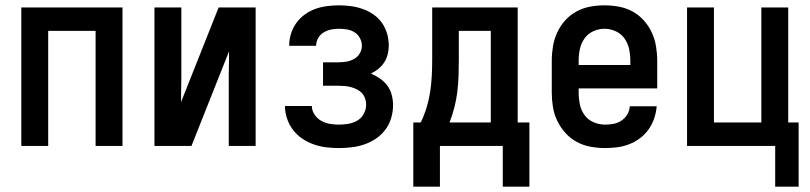

<svg xmlns="http://www.w3.org/2000/svg" viewBox="-20 -548 3040 721"><path d="M60 0V-520H440V0H339V-432H161V0Z M560 0V-520H661V-312Q661 -283 661 -253.5Q661 -224 660 -195V-165L801 -520H940V0H839V-208Q839 -237 839 -266.5Q839 -296 840 -325V-355L699 0Z M1252 8Q1228 8 1204 5Q1180 2 1157.5 -6Q1135 -14 1115 -27.5Q1095 -41 1080.5 -60Q1066 -79 1058 -102.5Q1050 -126 1050 -150H1151Q1151 -133 1161 -118Q1171 -103 1186 -94.5Q1201 -86 1218 -83Q1235 -80 1252 -80Q1270 -80 1288 -83Q1306 -86 1321.5 -95Q1337 -104 1346 -120.5Q1355 -137 1355 -155Q1355 -166 1351 -178Q1347 -190 1339 -198.5Q1331 -207 1320 -212.5Q1309 -218 1297.5 -221Q1286 -224 1274 -225Q1262 -226 1250 -226H1193V-314H1250Q1265 -314 1280.5 -316.5Q1296 -319 1309.5 -326.5Q1323 -334 1331 -347.5Q1339 -361 1339 -376Q1339 -391 1331.5 -405Q1324 -419 1311 -427Q1298 -435 1283 -437.5Q1268 -440 1253 -440Q1238 -440 1223 -437Q1208 -434 1195 -426Q1182 -418 1174.5 -404.5Q1167 -391 1167 -376H1066V-377Q1066 -400 1073 -422Q1080 -444 1093 -462Q1106 -480 1124.5 -493.5Q1143 -507 1164 -514.5Q1185 -522 1207.5 -525Q1230 -528 1253 -528Q1275 -528 1297.5 -525Q1320 -522 1341.5 -514.5Q1363 -507 1382 -494Q1401 -481 1414 -462.5Q1427 -444 1433.5 -422Q1440 -400 1440 -377Q1440 -361 1436 -344.5Q1432 -328 1423 -314Q1414 -300 1401 -289.5Q1388 -279 1373 -272Q1391 -264 1407 -253Q1423 -242 1434.5 -226.5Q1446 -211 1451 -191.5Q1456 -172 1456 -153Q1456 -129 1449 -105Q1442 -81 1427.5 -61.5Q1413 -42 1392.5 -28Q1372 -14 1349 -6Q1326 2 1301.5 5Q1277 8 1252 8Z M1868 153V0H1632V153H1532V-88H1560Q1573 -115 1582 -144.5Q1591 -174 1595.5 -204Q1600 -234 1601.5 -264.5Q1603 -295 1603 -325V-520H1924V-88H1968V153ZM1823 -88V-432H1703V-325Q1703 -295 1702 -264.5Q1701 -234 1697.5 -204.5Q1694 -175 1686.5 -145.5Q1679 -116 1668 -88Z M2252 8Q2225 8 2197.5 3Q2170 -2 2146 -15Q2122 -28 2103.5 -48.5Q2085 -69 2073 -93.5Q2061 -118 2056.5 -145.5Q2052 -173 2052 -200V-320Q2052 -347 2056.5 -374Q2061 -401 2072.5 -426Q2084 -451 2102.5 -471.5Q2121 -492 2145 -505Q2169 -518 2196 -523Q2223 -528 2250 -528Q2277 -528 2304 -523Q2331 -518 2355 -505Q2379 -492 2397.5 -471.5Q2416 -451 2427.5 -426Q2439 -401 2443.5 -374Q2448 -347 2448 -320V-216H2153V-200Q2153 -178 2157.5 -156Q2162 -134 2175 -116Q2188 -98 2209 -89Q2230 -80 2252 -80Q2268 -80 2284 -83Q2300 -86 2313.5 -95Q2327 -104 2335.5 -118Q2344 -132 2345 -149H2446Q2444 -125 2436.5 -103Q2429 -81 2415.5 -62Q2402 -43 2383.5 -29Q2365 -15 2343 -6.5Q2321 2 2298 5Q2275 8 2252 8ZM2347 -304V-320Q2347 -342 2342.5 -363.5Q2338 -385 2325.5 -403Q2313 -421 2292.5 -430.5Q2272 -440 2250 -440Q2228 -440 2207.5 -430.5Q2187 -421 2174.5 -403Q2162 -385 2157.5 -363.5Q2153 -342 2153 -320V-304Z M2979 153H2891V0H2560V-520H2661V-88H2839V-520H2940V-88H2979Z"/></svg>

Font: Iosevka SS18 Semibold
Style: Regular
Weight: 600
Monospace: yes
Designer: Belleve Invis
Foundry: Belleve Invis
Version: Version 25.1.1; ttfautohint (v1.8.4)